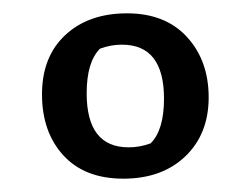

<svg xmlns="http://www.w3.org/2000/svg" viewBox="-20 -678 376 288"><path d="M110 -538Q110 -457 173 -457Q190 -457 206 -463Q226 -483 226 -530Q226 -611 163 -611Q146 -611 130 -605Q110 -585 110 -538ZM165 -410Q107 -410 75 -445Q43 -480 43 -536.5Q43 -593 78 -625.5Q113 -658 170.5 -658Q228 -658 260.5 -622.5Q293 -587 293 -532Q293 -477 258 -443.5Q223 -410 165 -410Z"/></svg>

Font: Fenix
Style: Regular
Weight: 400
Designer: Fernando Diaz
Foundry: Fernando Diaz
Version: 004.301